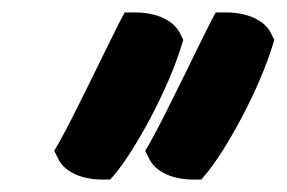

<svg xmlns="http://www.w3.org/2000/svg" viewBox="-20 -812 460 308"><path d="M67 -570 72 -560C83 -534 115 -524 143 -524H157L167 -536C194 -569 250 -665 274 -748L270 -756C259 -782 226 -792 198 -792H180L171 -775C147 -728 104 -636 74 -582ZM213 -570 218 -560C229 -534 261 -524 289 -524H303L313 -536C340 -569 396 -665 420 -748L416 -756C405 -782 372 -792 344 -792H326L317 -775C293 -728 250 -636 220 -582Z"/></svg>

Font: Snowfall
Style: BlkObl
Weight: 900
Designer: Jasper
Foundry: Cannot Into Space Fonts
Version: Version 0.9